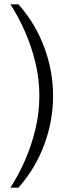

<svg xmlns="http://www.w3.org/2000/svg" viewBox="-20 -706 331 883"><path d="M28 157Q65 100 95 31.5Q125 -37 143 -112.5Q161 -188 161 -265Q161 -343 143 -417.5Q125 -492 95 -560.5Q65 -629 28 -686H65Q142 -599 183 -490Q224 -381 224 -265Q224 -149 183 -39.5Q142 70 65 157Z"/></svg>

Font: Chivo Medium ExtraLight
Style: Regular
Weight: 250
Version: Version 2.002